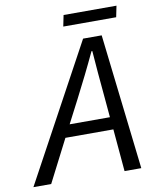

<svg xmlns="http://www.w3.org/2000/svg" viewBox="-140 -849 737 915"><g transform="rotate(-10 228.5 -391.5)"><path d="M231 -783 220 -729H476L487 -783ZM303 -656 -53 0H33L138 -205H370L388 0H469L393 -656ZM169 -265 227 -377C264 -449 297 -515 332 -590H336C341 -516 348 -446 354 -377L364 -265Z"/></g></svg>

Font: Cambridge Sans Italic
Style: Regular
Weight: 400
Italic angle: -11°
Version: Version 2.000;PS 002.000;hotconv 1.0.88;makeotf.lib2.5.64775